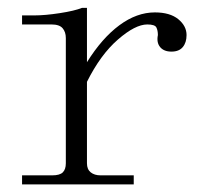

<svg xmlns="http://www.w3.org/2000/svg" viewBox="-20 -493 540 497"><path d="M205.1 -332Q244.1 -394.5 289.1 -427.7Q334 -460.9 380.9 -460.9Q419.9 -460.9 441.4 -443.4Q462.9 -425.8 462.9 -402.3Q462.9 -382.8 453.1 -371.1Q443.4 -359.4 423.8 -359.4Q404.3 -359.4 394.5 -371.1Q384.8 -382.8 388.7 -402.3Q388.7 -414.1 384.8 -421.9Q380.9 -429.7 361.3 -429.7Q330.1 -429.7 285.2 -390.6Q240.2 -351.6 205.1 -281.2V-70.3Q205.1 -54.7 214.8 -46.9Q224.6 -39.1 240.2 -39.1H326.2V-15.6H37.1V-39.1H115.2Q134.8 -39.1 142.6 -46.9Q150.4 -54.7 150.4 -70.3V-394.5Q150.4 -410.2 142.1 -419.9Q133.8 -429.7 113.3 -429.7H37.1V-453.1H68.4Q96.7 -453.1 134.8 -459Q172.9 -464.8 192.4 -472.7H205.1Z"/></svg>

Font: BabelStone Khitan Small Seal
Style: Regular
Weight: 400
Designer: Andrew West
Foundry: BabelStone
Version: Version 13.000